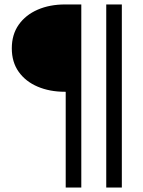

<svg xmlns="http://www.w3.org/2000/svg" viewBox="-20 -725 643 862"><path d="M275 117V-313H271Q203 -313 149 -336Q95 -359 64 -402.5Q33 -446 33 -508Q33 -570 64 -614Q95 -658 149 -681.5Q203 -705 272 -705H345V117ZM457 -705H527V117H457Z"/></svg>

Font: TikTok Sans 24pt
Style: Regular
Weight: 400
Version: Version 4.000